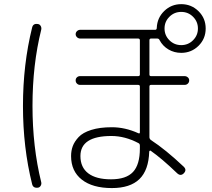

<svg xmlns="http://www.w3.org/2000/svg" viewBox="-20 -870 1040 943"><path d="M812 -672.4Q835.9 -648.4 870.1 -648.4Q904.3 -648.4 928.2 -672.4Q952.1 -696.3 952.1 -730Q952.1 -763.7 928.2 -787.6Q904.3 -811.5 870.1 -811.5Q835.9 -811.5 812 -787.6Q788.1 -763.7 788.1 -730Q788.1 -696.3 812 -672.4ZM667 -140.6V-154.3Q667 -164.1 660.2 -167Q593.8 -202.1 527.3 -202.1Q375 -202.1 375 -103.5Q375 -47.9 413.6 -18.6Q452.1 10.7 525.4 10.7Q599.6 10.7 633.3 -25.4Q667 -61.5 667 -140.6ZM870.1 -849.6Q919.9 -849.6 955.1 -814.9Q990.2 -780.3 990.2 -730Q990.2 -679.7 955.1 -645Q919.9 -610.4 870.1 -610.4Q835.9 -610.4 807.6 -627Q779.3 -643.6 763.7 -672.9Q760.7 -680.7 752 -680.7H721.7Q713.9 -680.7 713.9 -671.9V-503.9Q713.9 -496.1 721.7 -496.1H886.7Q895.5 -496.1 902.3 -490.2Q909.2 -484.4 909.2 -475.1Q909.2 -465.8 902.8 -459.5Q896.5 -453.1 886.7 -453.1H721.7Q713.9 -453.1 713.9 -445.3V-196.3Q713.9 -188.5 720.7 -182.6Q793 -135.7 882.8 -50.8Q898.4 -35.2 882.8 -19Q867.2 -2.9 849.6 -19.5Q774.4 -91.8 719.7 -129.9Q717.8 -130.9 715.3 -129.4Q712.9 -127.9 712.9 -125Q710 -34.2 664.6 9.8Q619.1 53.7 529.3 53.7Q434.6 53.7 381.8 12.2Q329.1 -29.3 329.1 -103.5Q329.1 -129.9 337.4 -152.3Q345.7 -174.8 366.2 -196.8Q386.7 -218.8 428.2 -231.9Q469.7 -245.1 529.3 -245.1Q594.7 -245.1 659.2 -215.8Q667 -211.9 667 -220.7V-445.3Q667 -453.1 658.2 -453.1H373Q364.3 -453.1 357.9 -459.5Q351.6 -465.8 351.6 -475.1Q351.6 -484.4 357.9 -490.2Q364.3 -496.1 373 -496.1H658.2Q667 -496.1 667 -503.9V-671.9Q667 -680.7 658.2 -680.7H374Q365.2 -680.7 358.4 -687Q351.6 -693.4 351.6 -702.1Q351.6 -710.9 358.4 -717.3Q365.2 -723.6 374 -723.6H742.2Q750 -723.6 750 -733.4Q752 -782.2 786.6 -815.9Q821.3 -849.6 870.1 -849.6ZM166 51.8Q142.6 54.7 137.7 34.2Q92.8 -145.5 92.8 -349.6Q92.8 -553.7 137.7 -734.4Q142.6 -755.9 166 -752Q174.8 -751 179.7 -742.7Q184.6 -734.4 182.6 -724.6Q139.6 -551.8 139.6 -350.1Q139.6 -148.4 182.6 25.4Q184.6 34.2 179.7 42.5Q174.8 50.8 166 51.8Z"/></svg>

Font: Rounded Mgen+ 1m light
Style: Regular
Weight: 200
Designer: [Source Han Sans]
Ryoko NISHIZUKA  (kana & ideographs); Paul D. Hunt (Latin, Greek & Cyrillic); Wenlong ZHANG  (bopomofo
Version: Version 1.059.20150602